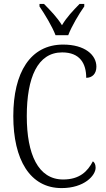

<svg xmlns="http://www.w3.org/2000/svg" viewBox="-20 -952 541 982"><path d="M264 -772H329C346 -817 384 -881 411 -919V-932H387C352 -896 322 -865 297 -823C271 -865 240 -896 205 -932H182V-919C208 -881 247 -817 264 -772ZM295 10C412 10 469 -55 469 -94C469 -110 464 -121 455 -127C428 -75 387 -34 303 -34C175 -34 117 -163 117 -358C117 -555 172 -684 298 -684C389 -684 421 -627 421 -554C452 -554 473 -575 473 -611C473 -671 414 -724 303 -724C135 -724 48 -581 48 -358C48 -136 133 10 295 10Z"/></svg>

Font: Noto Serif Thai Condensed Light
Style: Regular
Weight: 300
Width: 3
Designer: Monotype Design Team
Foundry: Monotype Imaging Inc.
Version: Version 2.002